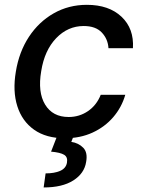

<svg xmlns="http://www.w3.org/2000/svg" viewBox="-20 -573 608 811"><path d="M254.3 11Q175.1 11 124.1 -25Q73.2 -61.1 53.1 -124.6Q33 -188.2 46.9 -270.2Q60.4 -353.7 102.1 -417.3Q143.8 -480.8 206.9 -516.7Q269.9 -552.6 346.9 -552.6Q440 -552.6 493.3 -502.3Q546.5 -452.1 541.5 -369.3H438.2Q436.1 -407.7 410.2 -435.4Q384.2 -463.1 333.5 -463.1Q266.7 -463.1 217.3 -411.8Q168 -360.4 154.1 -272.7Q138.8 -183.6 170.6 -131.2Q202.4 -78.8 269.9 -78.8Q315.3 -78.8 351.7 -103.7Q388.1 -128.6 405.5 -172.6H509.2Q494 -119.7 458.3 -78.1Q422.6 -36.6 370.6 -12.8Q318.5 11 254.3 11ZM223 -2.8H292.6L281.2 26.3Q311.8 30.9 331.5 51Q351.2 71 343.8 111.2Q336.3 159.4 289.8 189.1Q243.3 218.8 164.4 218.8L172.6 159.4Q209.5 159.4 234 148.8Q258.5 138.1 262.8 114.3Q267 90.6 250.9 80.8Q234.7 71 195.7 67.5Z"/></svg>

Font: Inter UI Medium
Style: Italic
Weight: 500
Italic angle: 9.39999°
Designer: Rasmus Andersson
Foundry: rsms
Version: 3.2;8d6f07862